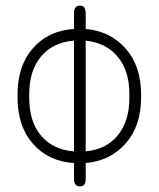

<svg xmlns="http://www.w3.org/2000/svg" viewBox="-20 -663 570 690"><path d="M288 -77V-20Q288 7 267 7Q246 7 246 -20V-77Q154 -83 98.5 -146Q43 -209 43 -312V-324Q43 -427 98.5 -490Q154 -553 246 -559V-615Q246 -643 267 -643Q288 -643 288 -615V-559Q377 -551 432 -488Q487 -425 487 -324V-312Q487 -211 432 -148Q377 -85 288 -77ZM288 -517V-119Q362 -126 403.5 -177Q445 -228 445 -312V-324Q445 -408 403.5 -458.5Q362 -509 288 -517ZM246 -119V-517Q170 -511 127.5 -460Q85 -409 85 -324V-312Q85 -226 127.5 -175.5Q170 -125 246 -119Z"/></svg>

Font: Jura Light
Style: Regular
Weight: 300
Designer: Daniel Johnson, Alexei Vanyashin
Foundry: Daniel Johnson
Version: Version 5.103